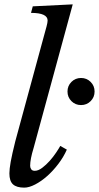

<svg xmlns="http://www.w3.org/2000/svg" viewBox="-20 -849 453 879"><path d="M183 -691Q188 -709 193 -727.5Q198 -746 198 -755Q198 -790 122 -790L130 -820L313 -829L134 -172Q118 -120 118 -90Q118 -81 123 -74Q128 -67 139 -67Q155 -67 173 -80.5Q191 -94 207.5 -112.5Q224 -131 237 -150.5Q250 -170 256 -181L286 -164Q271 -130 247 -98.5Q223 -67 196 -43Q169 -19 141 -4.5Q113 10 91 10Q56 10 39.5 -5Q23 -20 23 -55Q23 -75 29 -108.5Q35 -142 50 -202ZM289 -430Q289 -456 307 -474Q325 -492 351 -492Q377 -492 395 -474Q413 -456 413 -430Q413 -404 395 -386Q377 -368 351 -368Q325 -368 307 -386Q289 -404 289 -430Z"/></svg>

Font: SVN-Libre Baskerville
Style: Italic
Weight: 400
Italic angle: -14°
Designer: Pablo Impallari, Rodrigo Fuenzalida
Foundry: Pablo Impallari, Rodrigo Fuenzalida
Version: Version 1.000; ttfautohint (v1.8.4)